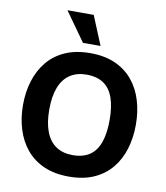

<svg xmlns="http://www.w3.org/2000/svg" viewBox="-99 -1016 957 1109"><g transform="rotate(10 379.0 -461.5)"><path d="M380 11Q296 11 233.5 -16.5Q171 -44 130 -93.5Q89 -143 68.5 -209Q48 -275 48 -351Q48 -427 68.5 -493Q89 -559 130 -608.5Q171 -658 233.5 -685.5Q296 -713 380 -713Q464 -713 526 -685.5Q588 -658 629 -608.5Q670 -559 690 -493Q710 -427 710 -351Q710 -275 690 -209Q670 -143 629 -93.5Q588 -44 526 -16.5Q464 11 380 11ZM380 -115Q441 -115 480 -141.5Q519 -168 537.5 -221Q556 -274 556 -351Q556 -429 537.5 -481.5Q519 -534 480 -560.5Q441 -587 380 -587Q323 -587 283 -560.5Q243 -534 222.5 -481.5Q202 -429 202 -351Q202 -274 222.5 -221Q243 -168 283 -141.5Q323 -115 380 -115ZM327 -764 206 -934H360L430 -764Z"/></g></svg>

Font: Inclusive Sans
Style: Regular
Weight: 400
Designer: Olivia King
Foundry: Olivia King
Version: Version 2.004